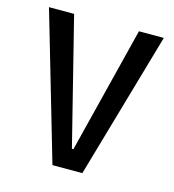

<svg xmlns="http://www.w3.org/2000/svg" viewBox="-92 -660 668 738"><g transform="rotate(15 242.5 -291.5)"><path d="M183 0 13 -583H113L239 -80H245L371 -583H470L302 0Z"/></g></svg>

Font: Ruda Medium
Style: Regular
Weight: 500
Version: Version 2.001